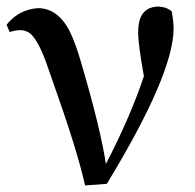

<svg xmlns="http://www.w3.org/2000/svg" viewBox="-20 -561 596 587"><path d="M9.8 -462.9 0 -485.4Q38.1 -532.2 95.7 -536.1Q156.2 -536.1 192.4 -466.8Q210.9 -429.7 228.5 -368.2Q288.1 -165 303.7 -59.6Q379.9 -207 419.9 -328.1Q402.3 -425.8 402.3 -461.9Q402.3 -533.2 453.1 -540Q458 -541 462.9 -541Q489.3 -540 504.9 -526.4Q510.7 -496.1 510.7 -472.7Q509.8 -333 306.6 1L240.2 5.9Q215.8 -102.5 142.6 -308.6Q134.8 -332 128.9 -347.7Q96.7 -444.3 67.4 -461.9Q55.7 -468.8 42 -468.8Q27.3 -468.8 9.8 -462.9Z"/></svg>

Font: GenYoMin JP SemiBold
Style: Regular
Weight: 600
Version: Version 1.001;PS 1;hotconv 16.6.51;makeotf.lib2.5.65220 DEVE